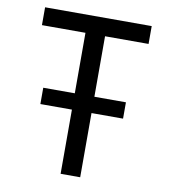

<svg xmlns="http://www.w3.org/2000/svg" viewBox="-82 -800 764 869"><g transform="rotate(10 300.0 -365.0)"><path d="M255 0V-295H110V-370H255V-648H55V-730H545V-648H345V-370H490V-295H345V0Z"/></g></svg>

Font: NKDuy Mono
Style: Regular
Weight: 400
Monospace: yes
Designer: NKDuy
Foundry: NKDuy
Version: Version 2.251; ttfautohint (v1.8.4.7-5d5b)